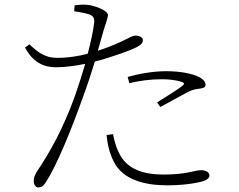

<svg xmlns="http://www.w3.org/2000/svg" viewBox="-20 -790 1040 836"><path d="M543 -428C586 -438 634 -445 683 -445C713 -445 746 -442 772 -433C781 -430 785 -425 776 -418C762 -405 700 -367 664 -344L678 -324C712 -342 761 -370 786 -383C812 -397 824 -401 843 -403C859 -406 875 -406 875 -421C875 -435 862 -448 842 -457C817 -468 771 -480 704 -480C644 -480 582 -468 536 -455ZM472 -206C478 -175 488 -139 507 -108C540 -55 602 -30 690 -30C796 -30 825 -49 857 -49C874 -49 892 -41 892 -26C892 -8 865 0 840 5C810 11 765 17 710 17C609 17 516 -7 476 -85C455 -126 448 -164 444 -202ZM108 -597 89 -583C122 -520 170 -497 222 -497C264 -497 312 -504 351 -512C337 -465 322 -417 307 -374C255 -229 196 -125 140 -42C130 -24 127 -16 127 -2C127 13 135 26 146 26C160 26 168 21 180 3C225 -66 289 -220 340 -364C359 -414 377 -470 393 -522C468 -541 553 -573 572 -583C595 -595 602 -602 602 -617C602 -627 585 -635 571 -635C563 -635 554 -632 541 -625C508 -608 462 -587 406 -569L432 -661C439 -685 450 -711 450 -725C449 -746 386 -767 361 -769C338 -771 324 -769 305 -767L303 -741C322 -738 346 -734 367 -728C386 -721 392 -712 390 -691C386 -657 376 -609 362 -556C324 -546 277 -538 229 -538C178 -538 147 -560 108 -597Z"/></svg>

Font: Noto Serif TC ExtraLight
Style: Regular
Weight: 200
Designer: Ryoko NISHIZUKA 西塚涼子 (kana & ideographs); Frank Grießhammer (Latin, Greek & Cyrillic); Wenlong ZHANG 张文龙 (bopomofo); San
Foundry: Adobe
Version: Version 2.001;hotconv 1.1.0;makeotfexe 2.6.0